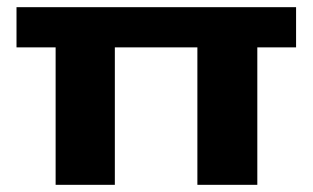

<svg xmlns="http://www.w3.org/2000/svg" viewBox="-20 -515 871 535"><path d="M805 -383H697V0H530V-383H300V0H135V-383H26V-495H805Z"/></svg>

Font: Exo 2 Expanded
Style: Bold
Weight: 700
Width: 7
Designer: Natanael Gama
Version: Version 1.001;PS 001.001;hotconv 1.0.70;makeotf.lib2.5.58329